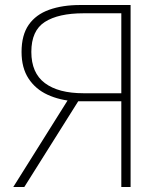

<svg xmlns="http://www.w3.org/2000/svg" viewBox="-20 -746 651 766"><path d="M464 0V-342H278Q218 -346 170 -368Q122 -390 94 -432.5Q66 -475 66 -539Q66 -606 94.5 -647Q123 -688 176 -707Q229 -726 300 -726H501V0ZM313 -374H464V-693H313Q213 -693 159 -658.5Q105 -624 105 -539Q105 -455 159 -414.5Q213 -374 313 -374ZM33 0 257 -357 299 -353 77 0Z"/></svg>

Font: Noto Sans JP
Style: Regular
Weight: 100
Designer: Ryoko NISHIZUKA 西塚涼子 (kana, bopomofo & ideographs); Paul D. Hunt (Latin, Greek & Cyrillic); Sandoll Communications 산돌커뮤니
Foundry: Adobe
Version: Version 2.004;hotconv 1.0.118;makeotfexe 2.5.65603